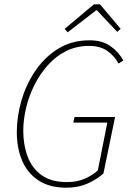

<svg xmlns="http://www.w3.org/2000/svg" viewBox="-20 -859 610 891"><path d="M288 12Q210 12 159 -21.5Q108 -55 83 -113Q58 -171 58 -246Q58 -319 80 -394Q102 -469 145 -532Q188 -595 251 -633.5Q314 -672 396 -672Q455 -672 494 -644Q533 -616 552 -578L530 -564Q511 -600 477.5 -623Q444 -646 394 -646Q335 -646 287 -622Q239 -598 202 -556.5Q165 -515 139.5 -464Q114 -413 101 -358Q88 -303 88 -252Q88 -187 108 -133Q128 -79 172.5 -46.5Q217 -14 290 -14Q338 -14 374 -30Q410 -46 434 -68L478 -290H320L326 -316H514L460 -54Q426 -24 383.5 -6Q341 12 288 12ZM294 -709 280 -725 416 -839H444L540 -725L524 -711L430 -811H426Z"/></svg>

Font: Source Sans Variable
Style: Italic
Weight: 200
Italic angle: -11°
Designer: Paul D. Hunt
Foundry: Adobe Systems Incorporated
Version: Version 3.006;hotconv 1.0.111;makeotfexe 2.5.65597